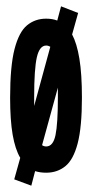

<svg xmlns="http://www.w3.org/2000/svg" viewBox="-20 -538 290 607"><path d="M79 49 25 29 44 -39Q28 -66 20 -112Q12 -158 12 -229Q12 -329 26 -383Q40 -437 65.5 -458Q91 -479 126 -479Q146 -479 161 -473L173 -518L227 -497L208 -429Q223 -401 231 -352.5Q239 -304 239 -229Q239 -136 225.5 -84.5Q212 -33 186.5 -12.5Q161 8 126 8Q107 8 91 3ZM88 -231Q88 -216 88 -203L139 -390Q133 -394 126 -394Q105 -394 96.5 -357Q88 -320 88 -231ZM126 -75Q148 -75 155.5 -111Q163 -147 163 -231Q163 -248 163 -261L113 -79Q119 -75 126 -75Z"/></svg>

Font: Inconsolata UltraCondensed ExtraBold
Style: Regular
Weight: 800
Width: 1
Monospace: yes
Designer: Raph Levien, Cyreal, Brenton Simpson
Foundry: Raph Levien, Cyreal, Google
Version: Version 3.001; ttfautohint (v1.8.2.53-6de2)